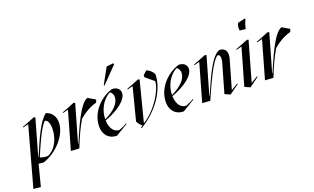

<svg xmlns="http://www.w3.org/2000/svg" viewBox="-151 -1293 3434 2098"><g transform="rotate(-20 1566.0 -244.0)"><path d="M122 -63 118 -64 236 -480 218 -486 161 -463 71 -428 74 -421 137 -437 -52 248 32 256 96 8C114 11 139 14 155 14C315 -38 459 -198 459 -342C459 -414 419 -468 359 -484C275 -424 198 -243 122 -63ZM132 -52C172 -146 259 -356 319 -408C350 -408 369 -367 369 -302C369 -198 319 -76 219 -36C187 -36 160 -40 132 -52Z M571 4C627 -136 659 -203 711 -292C771 -344 839 -384 915 -404L927 -436L843 -485C755 -461 655 -224 579 -48H575L699 -480L681 -486L624 -463L534 -428L537 -421L599 -437L475 -2Z M1006 14 1148 -72 1144 -80C1123 -65 1085 -47 1053 -36C990 -36 949 -94 946 -185C1104 -242 1218 -330 1218 -408C1218 -453 1182 -484 1126 -484C968 -433 856 -293 856 -146C856 -50 914 14 1006 14ZM1065 -548 1244 -732 1236 -744 1158 -736 1058 -554ZM946 -198C947 -308 1008 -415 1094 -458C1116 -445 1128 -419 1128 -392C1128 -326 1066 -254 946 -198Z M1288 28C1496 -96 1630 -300 1630 -476C1614 -508 1582 -536 1550 -548L1506 -508V-484L1602 -404C1598 -304 1486 -113 1334 -17L1330 -20L1448 -480L1432 -486L1375 -463L1285 -428L1288 -421L1351 -437L1254 -60C1267 -35 1288 -9 1306 4L1282 20Z M1782 14 1924 -72 1920 -80C1899 -65 1861 -47 1829 -36C1766 -36 1725 -94 1722 -185C1880 -242 1994 -330 1994 -408C1994 -453 1958 -484 1902 -484C1744 -433 1632 -293 1632 -146C1632 -50 1690 14 1782 14ZM1722 -198C1723 -308 1784 -415 1870 -458C1892 -445 1904 -419 1904 -392C1904 -326 1842 -254 1722 -198Z M2326 16 2439 -66 2434 -73 2355 -25 2450 -356C2472 -431 2442 -484 2378 -484C2282 -460 2182 -224 2106 -48H2102L2226 -480L2208 -486L2151 -463L2061 -428L2064 -421L2126 -437L2002 -2L2094 4C2170 -168 2270 -396 2338 -436C2367 -436 2375 -398 2358 -340L2264 -12Z M2557 16 2670 -66 2665 -73 2586 -25 2715 -480 2699 -486 2642 -463 2552 -428 2555 -421 2617 -437 2495 -12ZM2658 -608 2726 -600C2732 -635 2748 -681 2762 -706L2754 -712L2670 -692C2658 -670 2653 -633 2658 -608Z M2828 4C2884 -136 2916 -203 2968 -292C3028 -344 3096 -384 3172 -404L3184 -436L3100 -485C3012 -461 2912 -224 2836 -48H2832L2956 -480L2938 -486L2881 -463L2791 -428L2794 -421L2856 -437L2732 -2Z"/></g></svg>

Font: Mazius Display Extra italic
Style: Regular
Weight: 400
Italic angle: -17°
Designer: Alberto Casagrande & Collletttivo
Foundry: Collletttivo
Version: Version 2.000;Glyphs 3.2 (3217)